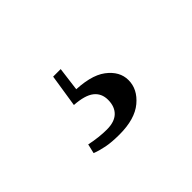

<svg xmlns="http://www.w3.org/2000/svg" viewBox="-52 -153 551 551"><g transform="rotate(-45 223.5 122.0)"><path d="M160 95.8 175.5 -3.9H206.1L195.1 81.7L179.2 68.1Q252.9 68.4 287.2 94.3Q321.5 120.2 321.5 156Q321.5 193 288.4 220.7Q255.3 248.3 192.8 248.3Q161.6 248.3 140.2 244.1Q118.9 239.9 102.4 233.4L109.1 204.8Q126.3 208.6 144.1 210.6Q161.9 212.6 177.1 212.6Q208.4 212.6 224.2 197.3Q240 182 240 154.6Q240 128.3 221.1 113.4Q202.2 98.5 160 95.8Z"/></g></svg>

Font: Source Han Serif JP VF
Style: Regular
Weight: 250
Designer: Ryoko NISHIZUKA 西塚涼子 (kana & ideographs); Frank Grießhammer (Latin, Greek & Cyrillic); Wenlong ZHANG 张文龙 (bopomofo); San
Foundry: Adobe
Version: Version 2.001;hotconv 1.1.0;makeotfexe 2.6.0